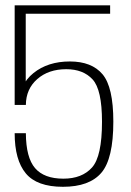

<svg xmlns="http://www.w3.org/2000/svg" viewBox="-20 -695 492 720"><path d="M216 5.5Q315 5.5 360 -47Q405 -99.5 405 -239Q405 -368.5 364.5 -416.5Q324 -464.5 242 -464.5Q159.5 -464.5 105.5 -421Q51.5 -377.5 50 -302L77 -301.5Q77.5 -361.5 119.8 -398.5Q162 -435.5 228.5 -435.5Q292 -435.5 327.2 -397.2Q362.5 -359 362.5 -238.5Q362.5 -108.5 325 -66.8Q287.5 -25 217.5 -25Q145.5 -25 111.5 -64.5Q77.5 -104 77 -195.5H35Q35 -95 76.8 -44.8Q118.5 5.5 216 5.5ZM35 -301.5H76.5V-643.5H393V-675H35Z"/></svg>

Font: Anybody UltraCondensed Thin ExtraLight
Style: Regular
Weight: 250
Version: Version 1.111